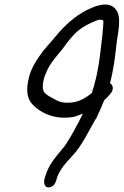

<svg xmlns="http://www.w3.org/2000/svg" viewBox="-20 -750 539 836"><path d="M119 -298C159 -253 231 -225 309 -243H310V-244C320 -248 329 -250 341 -255C316 -205 286 -148 260 -112C230 -74 194 -40 177 18L173 31V32C170 47 174 66 191 66C203 66 218 59 225 35L228 24C237 -2 255 -28 269 -42V-43C277 -51 287 -63 299 -76C336 -115 371 -188 396 -231L397 -232H398C409 -255 422 -286 434 -314C444 -323 453 -332 460 -341C476 -358 474 -379 459 -388C474 -444 482 -507 487 -556C492 -605 515 -682 479 -715C450 -744 398 -725 373 -713C325 -693 278 -655 237 -609C218 -586 191 -555 170 -531L169 -530C146 -498 116 -458 105 -409C94 -361 96 -325 119 -298ZM381 -346C353 -323 319 -303 282 -303H281C259 -301 239 -306 225 -314C208 -323 183 -335 175 -346H174V-347C165 -356 164 -378 171 -407C173 -414 176 -423 181 -434C197 -474 224 -502 253 -538C271 -563 284 -580 302 -599C323 -622 352 -640 380 -652C394 -658 409 -666 420 -664C432 -662 430 -661 430 -647C428 -615 425 -585 420 -548C414 -497 408 -443 392 -387V-386C389 -375 386 -364 382 -353Z"/></svg>

Font: Stray Cat
Style: ExBdCnObl
Weight: 800
Version: Version 1.0